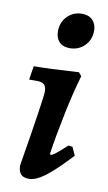

<svg xmlns="http://www.w3.org/2000/svg" viewBox="-83 -745 448 799"><g transform="rotate(10 141.0 -345.5)"><path d="M237 -153 254 -151 270 -116Q206 -47 166.5 -17.5Q127 12 99 12Q75 12 64 0Q53 -12 53 -37Q101 -328 101 -357Q101 -377 92 -386Q83 -395 63 -395H28L37 -453Q99 -453 227 -461L239 -446Q218 -375 198 -278.5Q178 -182 167 -106L170 -102Q176 -102 187 -110Q198 -118 237 -153ZM111 -614Q111 -652 136 -677.5Q161 -703 198 -703Q227 -703 243 -686Q259 -669 259 -642Q259 -604 234 -578.5Q209 -553 171 -553Q142 -553 126.5 -569.5Q111 -586 111 -614Z"/></g></svg>

Font: Alegreya
Style: Bold Italic
Weight: 700
Italic angle: -7°
Designer: Juan Pablo del Peral
Foundry: Huerta Tipografica
Version: Version 2.007; ttfautohint (v1.6)